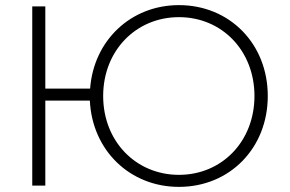

<svg xmlns="http://www.w3.org/2000/svg" viewBox="-20 -725 1134 750"><path d="M106 0H157V-332H331C340 -138 487 5 679 5C877 5 1026 -146 1026 -350C1026 -554 877 -705 679 -705C491 -705 346 -567 332 -379H157V-700H106ZM679 -42C511 -42 383 -173 383 -350C383 -527 511 -658 679 -658C847 -658 974 -527 974 -350C974 -173 847 -42 679 -42Z"/></svg>

Font: Chess Sans Light
Style: Regular
Weight: 300
Designer: Wolf Bōese
Foundry: Wolf Bōese
Version: Version 7.223;Glyphs 3.3 (3306)